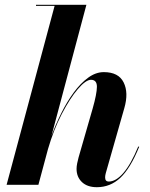

<svg xmlns="http://www.w3.org/2000/svg" viewBox="-20 -770 626 800"><path d="M366 -317.5Q383.5 -379 383.8 -408.2Q384 -437.5 359 -437.5Q337.5 -437.5 304.5 -399Q271.5 -360.5 237.5 -295.2Q203.5 -230 180 -149L140 0H7.5L207.5 -745.5H130V-750H340L194.5 -204Q212 -251.5 235.5 -298.8Q259 -346 287.2 -384.5Q315.5 -423 347.2 -446.2Q379 -469.5 412.5 -469.5Q474 -469.5 495.2 -426.5Q516.5 -383.5 498 -319.5L421 -49.5Q418 -39 418 -31Q418 -13.5 433 -13.5Q463 -13.5 494.2 -49.5Q525.5 -85.5 556 -159.5L560 -158.5Q523 -68 481.2 -29Q439.5 10 383.5 10Q344 10 321.5 -11.2Q299 -32.5 299 -66.5Q299 -76.5 301.5 -89.2Q304 -102 307.5 -114.5Z"/></svg>

Font: Bodoni* 36pt
Style: Bold Italic
Weight: 700
Italic angle: -13°
Version: Version 2.3